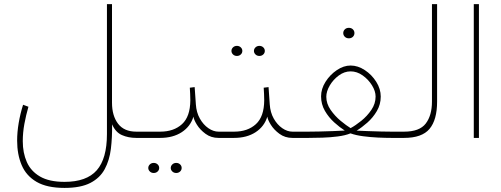

<svg xmlns="http://www.w3.org/2000/svg" viewBox="-20 -668 2429 930"><path d="M292.5 242.2Q207.5 242.2 157.2 212.9Q106.9 183.6 85 131.8Q63 80.1 63 13.2Q63 -28.3 70.6 -72.8Q78.1 -117.2 91.8 -160.6L117.7 -150.9Q106 -110.4 98.1 -67.9Q90.3 -25.4 90.3 16.1Q90.3 72.3 109.9 116.7Q129.4 161.1 173.8 187Q218.3 212.9 292.5 212.9Q399.4 212.9 448.7 156.7Q498 100.6 498 -18.6V-647.9H522.5V-170.4Q522.5 -107.4 551.8 -68.8Q581.1 -30.3 640.1 -30.3H668.9V0H640.1Q601.6 0 570.6 -13.7Q539.6 -27.3 522.9 -65.9Q523.9 -2.9 517.1 52.7Q510.3 108.4 487.3 151.1Q464.4 193.8 417.7 218Q371.1 242.2 292.5 242.2Z M650.4 -30.3H756.3Q821.8 -30.3 861.6 -66.7Q901.4 -103 901.9 -182.1Q901.9 -200.7 901.1 -212.6Q900.4 -224.6 899.4 -243.2L922.9 -246.1L928.7 -162.6Q931.2 -123.5 948 -93.8Q964.8 -64 989.3 -47.1Q1013.7 -30.3 1038.6 -30.3H1066.9V0H1038.6Q1002.4 0 975.6 -19.8Q948.7 -39.6 933.6 -64.2Q918.5 -88.9 917 -103Q902.8 -55.7 860.4 -27.8Q817.9 0 755.4 0H650.4ZM807.1 145.5Q807.1 135.7 814.7 128.4Q822.3 121.1 833.5 121.1Q844.7 121.1 852.3 128.2Q859.9 135.3 859.9 145.5Q859.9 155.8 852.3 162.8Q844.7 169.9 833.5 169.9Q822.3 169.9 814.7 162.6Q807.1 155.3 807.1 145.5ZM698.2 145.5Q698.2 135.7 705.8 128.4Q713.4 121.1 724.6 121.1Q735.8 121.1 743.4 128.2Q751 135.3 751 145.5Q751 155.8 743.4 162.8Q735.8 169.9 724.6 169.9Q713.4 169.9 705.8 162.6Q698.2 155.3 698.2 145.5Z M1210 -421.4Q1210 -431.2 1217.5 -438.5Q1225.1 -445.8 1236.3 -445.8Q1247.6 -445.8 1255.1 -438.7Q1262.7 -431.6 1262.7 -421.4Q1262.7 -411.1 1255.1 -404.1Q1247.6 -397 1236.3 -397Q1225.1 -397 1217.5 -404.3Q1210 -411.6 1210 -421.4ZM1101.1 -421.4Q1101.1 -431.2 1108.6 -438.5Q1116.2 -445.8 1127.4 -445.8Q1138.7 -445.8 1146.2 -438.7Q1153.8 -431.6 1153.8 -421.4Q1153.8 -411.1 1146.2 -404.1Q1138.7 -397 1127.4 -397Q1116.2 -397 1108.6 -404.3Q1101.1 -411.6 1101.1 -421.4ZM1047.4 -30.3H1114.3Q1179.7 -30.3 1219.5 -66.7Q1259.3 -103 1259.8 -182.1Q1259.8 -200.7 1259 -212.6Q1258.3 -224.6 1257.3 -243.2L1280.8 -246.1L1286.6 -162.6Q1289.1 -123.5 1305.9 -93.8Q1322.8 -64 1347.2 -47.1Q1371.6 -30.3 1396.5 -30.3H1424.8V0H1396.5Q1360.4 0 1333.5 -19.8Q1306.6 -39.6 1291.5 -64.2Q1276.4 -88.9 1274.9 -103Q1260.7 -55.7 1218.3 -27.8Q1175.8 0 1113.3 0H1047.4Z M1642.6 -507.8Q1642.6 -518.1 1650.1 -525.6Q1657.7 -533.2 1669.9 -533.2Q1681.6 -533.2 1689.2 -525.9Q1696.8 -518.6 1696.8 -507.8Q1696.8 -497.1 1689.2 -489.7Q1681.6 -482.4 1669.9 -482.4Q1657.7 -482.4 1650.1 -490Q1642.6 -497.6 1642.6 -507.8ZM1824.2 -200.2Q1824.2 -162.1 1805.4 -130.1Q1786.6 -98.1 1759.5 -74.2Q1732.4 -50.3 1707.5 -35.2Q1728.5 -34.2 1761.2 -33Q1793.9 -31.7 1825.7 -31Q1857.4 -30.3 1875 -30.3H1921.9V0H1876.5Q1847.2 0 1810.5 -1.7Q1773.9 -3.4 1738.8 -8.1Q1703.6 -12.7 1677.7 -22Q1652.3 -11.7 1616 -7.1Q1579.6 -2.4 1542 -1.2Q1504.4 0 1473.6 0H1406.2V-30.3H1473.6Q1493.2 -30.3 1525.9 -31Q1558.6 -31.7 1592.8 -33Q1627 -34.2 1649.9 -35.6Q1626 -50.8 1599.1 -75Q1572.3 -99.1 1553.7 -131.1Q1535.2 -163.1 1535.2 -201.2Q1535.2 -237.8 1556.9 -272Q1578.6 -306.2 1611.6 -328.4Q1644.5 -350.6 1678.2 -350.6Q1713.4 -350.6 1747.1 -328.4Q1780.8 -306.2 1802.5 -271.7Q1824.2 -237.3 1824.2 -200.2ZM1678.2 -322.3Q1647.9 -322.3 1620.8 -302.2Q1593.8 -282.2 1577.1 -253.7Q1560.5 -225.1 1560.5 -199.2Q1560.5 -166 1581.5 -135.7Q1602.5 -105.5 1630.4 -82.5Q1658.2 -59.6 1678.2 -47.4Q1701.7 -60.1 1730 -82.8Q1758.3 -105.5 1778.8 -135.7Q1799.3 -166 1799.3 -200.2Q1799.3 -226.6 1781.7 -254.9Q1764.2 -283.2 1736.6 -302.7Q1709 -322.3 1678.2 -322.3Z M1903.8 -30.3H1937.5Q2012.2 -30.3 2042.2 -69.6Q2072.3 -108.9 2072.3 -175.8V-647.9H2097.2V-176.3Q2097.2 -87.4 2060.5 -43.7Q2023.9 0 1937 0H1903.8Z M2299.8 -647.9V0H2274.9V-647.9Z"/></svg>

Font: Vazirmatn RD Thin
Style: Regular
Weight: 100
Designer: Saber Rastikerdar
Foundry: Saber Rastikerdar
Version: Version 32.102